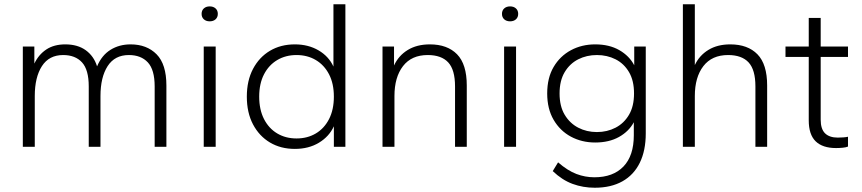

<svg xmlns="http://www.w3.org/2000/svg" viewBox="-20 -688 4039 900"><path d="M87 0V-470H141V-390Q161 -432 197 -456Q233 -480 286 -480Q344 -480 382 -452.5Q420 -425 435 -377Q457 -429 498 -454.5Q539 -480 592 -480Q668 -480 714 -433.5Q760 -387 760 -287V0H705V-283Q705 -361 673 -395.5Q641 -430 584 -430Q518 -430 484.5 -378Q451 -326 451 -238V0H396V-283Q396 -361 364.5 -395.5Q333 -430 276 -430Q210 -430 176.5 -378Q143 -326 143 -238V0Z M935 0V-470H991V0ZM963 -588Q946 -588 935.5 -597.5Q925 -607 925 -623Q925 -639 935.5 -648.5Q946 -658 963 -658Q980 -658 990.5 -648.5Q1001 -639 1001 -623Q1001 -607 990.5 -597.5Q980 -588 963 -588Z M1362 10Q1296 10 1245.5 -20Q1195 -50 1166 -105Q1137 -160 1137 -235Q1137 -310 1166 -365Q1195 -420 1245.5 -450Q1296 -480 1362 -480Q1425 -480 1473 -452Q1521 -424 1543 -376V-668H1599V0H1545V-96Q1523 -48 1475 -19Q1427 10 1362 10ZM1370 -39Q1421 -39 1460.5 -62.5Q1500 -86 1522.5 -130Q1545 -174 1545 -235Q1545 -296 1522.5 -339.5Q1500 -383 1460.5 -406.5Q1421 -430 1370 -430Q1319 -430 1279.5 -406.5Q1240 -383 1217.5 -339.5Q1195 -296 1195 -235Q1195 -174 1217.5 -130Q1240 -86 1279.5 -62.5Q1319 -39 1370 -39Z M1773 0V-470H1827V-381Q1848 -427 1891 -453.5Q1934 -480 1995 -480Q2077 -480 2122.5 -433.5Q2168 -387 2168 -287V0H2113V-283Q2113 -361 2081 -395.5Q2049 -430 1985 -430Q1909 -430 1869 -378Q1829 -326 1829 -238V0Z M2343 0V-470H2399V0ZM2371 -588Q2354 -588 2343.5 -597.5Q2333 -607 2333 -623Q2333 -639 2343.5 -648.5Q2354 -658 2371 -658Q2388 -658 2398.5 -648.5Q2409 -639 2409 -623Q2409 -607 2398.5 -597.5Q2388 -588 2371 -588Z M2768 192Q2713 192 2664 174Q2615 156 2571 114L2596 73Q2641 112 2682 127.5Q2723 143 2766 143Q2854 143 2902.5 92.5Q2951 42 2951 -54V-115Q2928 -72 2881.5 -46Q2835 -20 2770 -20Q2707 -20 2656 -47.5Q2605 -75 2575 -126.5Q2545 -178 2545 -250Q2545 -323 2575 -374Q2605 -425 2656 -452.5Q2707 -480 2770 -480Q2836 -480 2883 -453Q2930 -426 2953 -382V-470H3007V-63Q3007 18 2979 75Q2951 132 2897.5 162Q2844 192 2768 192ZM2778 -69Q2826 -69 2865.5 -89.5Q2905 -110 2928.5 -150Q2952 -190 2952 -250Q2952 -310 2928.5 -350Q2905 -390 2865.5 -410Q2826 -430 2778 -430Q2730 -430 2690.5 -410Q2651 -390 2627 -350Q2603 -310 2603 -250Q2603 -190 2627 -150Q2651 -110 2690.5 -89.5Q2730 -69 2778 -69Z M3181 0V-668H3237V-383Q3258 -428 3300.5 -454Q3343 -480 3403 -480Q3485 -480 3530.5 -433.5Q3576 -387 3576 -287V0H3521V-283Q3521 -361 3489 -395.5Q3457 -430 3393 -430Q3317 -430 3277 -378Q3237 -326 3237 -238V0Z M3899 6Q3836 6 3803.5 -25.5Q3771 -57 3771 -124V-421H3662V-470H3771V-604H3827V-470H3955V-421H3827V-127Q3827 -83 3847.5 -63Q3868 -43 3907 -43Q3919 -43 3933 -44Q3947 -45 3955 -47V-1Q3946 3 3930 4.5Q3914 6 3899 6Z"/></svg>

Font: Gantari Light
Style: Regular
Weight: 300
Designer: Anugrah Pasau
Foundry: Lafontype
Version: Version 1.000; ttfautohint (v1.8.3)